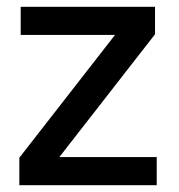

<svg xmlns="http://www.w3.org/2000/svg" viewBox="-20 -546 528 566"><path d="M37 0V-81L319 -443H41V-526H437V-445L155 -83H442V0Z"/></svg>

Font: DM Sans 9pt Medium
Style: Regular
Weight: 500
Version: Version 4.004;gftools[0.9.30]